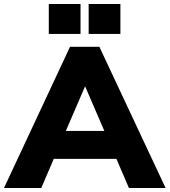

<svg xmlns="http://www.w3.org/2000/svg" viewBox="-43 -948 855 968"><path d="M544 -147H228L165 0H-23L310 -712H458L792 0H607ZM483 -288 386 -513 289 -288ZM363 -928V-777H203V-928ZM564 -928V-777H404V-928Z"/></svg>

Font: Muli Black
Style: Regular
Weight: 900
Designer: Vernon Adams
Foundry: Vernon Adams
Version: Version 2.001